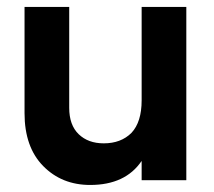

<svg xmlns="http://www.w3.org/2000/svg" viewBox="-20 -520 617 554"><path d="M388.7 -500Q420.9 -500 517.6 -500Q517.6 -375 517.6 0Q485.4 0 388.7 0Q388.7 -13.7 388.7 -55.7Q341.8 13.7 240.2 13.7Q158.2 13.7 104.5 -41Q50.8 -95.7 50.8 -193.4Q50.8 -294.9 50.8 -500Q83 -500 179.7 -500Q179.7 -427.7 179.7 -209Q179.7 -159.2 207 -132.8Q234.4 -106.4 279.3 -106.4Q329.1 -106.4 359.4 -136.7Q388.7 -168 388.7 -230.5Q388.7 -320.3 388.7 -500Z"/></svg>

Font: LeFont
Style: Regular
Weight: 700
Designer: Leryon MEDIA
Version: Version 1.0